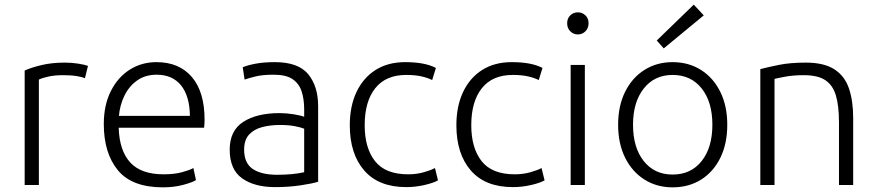

<svg xmlns="http://www.w3.org/2000/svg" viewBox="-20 -795 3767 825"><path d="M86 0V-492Q115 -505 159 -515.5Q203 -526 258 -526Q289 -526 316.5 -521.5Q344 -517 358 -512L345 -459Q334 -464 310 -468Q286 -472 251 -472Q215 -472 188 -466Q161 -460 147 -453V0Z M680 10Q547 10 486.5 -63.5Q426 -137 426 -262Q426 -344 456.5 -404Q487 -464 538 -496Q589 -528 652 -528Q750 -528 804.5 -464Q859 -400 859 -281Q859 -273 858.5 -263.5Q858 -254 857 -246H490Q493 -148 539.5 -97Q586 -46 683 -46Q729 -46 762 -55Q795 -64 811 -73L822 -21Q806 -11 766.5 -0.5Q727 10 680 10ZM491 -297H796Q795 -382 758 -428Q721 -474 653 -474Q604 -474 569 -449Q534 -424 514.5 -383.5Q495 -343 491 -297Z M1162 9Q1073 9 1020 -29Q967 -67 967 -152Q967 -234 1025.5 -271.5Q1084 -309 1181 -309Q1210 -309 1241.5 -304Q1273 -299 1287 -293V-326Q1287 -369 1276 -402.5Q1265 -436 1237 -455Q1209 -474 1156 -474Q1108 -474 1078 -466.5Q1048 -459 1031 -453L1023 -506Q1044 -515 1079 -521.5Q1114 -528 1161 -528Q1262 -528 1304.5 -476Q1347 -424 1347 -339V-14Q1321 -6 1270.5 1.5Q1220 9 1162 9ZM1171 -44Q1238 -44 1287 -55V-242Q1272 -248 1246 -253Q1220 -258 1183 -258Q1142 -258 1107 -249Q1072 -240 1050.5 -217Q1029 -194 1029 -152Q1029 -94 1066 -69Q1103 -44 1171 -44Z M1726 9Q1607 9 1545 -62.5Q1483 -134 1483 -257Q1483 -339 1512 -400Q1541 -461 1594 -494.5Q1647 -528 1721 -528Q1806 -528 1853 -503L1837 -451Q1817 -461 1790 -467Q1763 -473 1725 -473Q1638 -473 1592.5 -416Q1547 -359 1547 -257Q1547 -159 1591.5 -102.5Q1636 -46 1734 -46Q1770 -46 1801.5 -55Q1833 -64 1849 -73L1862 -20Q1843 -9 1804 0Q1765 9 1726 9Z M2184 9Q2065 9 2003 -62.5Q1941 -134 1941 -257Q1941 -339 1970 -400Q1999 -461 2052 -494.5Q2105 -528 2179 -528Q2264 -528 2311 -503L2295 -451Q2275 -461 2248 -467Q2221 -473 2183 -473Q2096 -473 2050.5 -416Q2005 -359 2005 -257Q2005 -159 2049.5 -102.5Q2094 -46 2192 -46Q2228 -46 2259.5 -55Q2291 -64 2307 -73L2320 -20Q2301 -9 2262 0Q2223 9 2184 9Z M2432 0V-516H2493V0ZM2463 -647Q2444 -647 2430.5 -660.5Q2417 -674 2417 -695Q2417 -716 2430.5 -729Q2444 -742 2463 -742Q2482 -742 2495.5 -729Q2509 -716 2509 -695Q2509 -674 2495.5 -660.5Q2482 -647 2463 -647Z M2870 10Q2802 10 2749 -23.5Q2696 -57 2666 -117.5Q2636 -178 2636 -259Q2636 -340 2666 -400.5Q2696 -461 2749 -494.5Q2802 -528 2870 -528Q2939 -528 2992 -494.5Q3045 -461 3075 -400.5Q3105 -340 3105 -259Q3105 -178 3075.5 -117.5Q3046 -57 2993 -23.5Q2940 10 2870 10ZM2870 -45Q2949 -45 2995 -103Q3041 -161 3041 -259Q3041 -357 2995 -415Q2949 -473 2870 -473Q2792 -473 2746 -414.5Q2700 -356 2700 -259Q2700 -161 2746 -103Q2792 -45 2870 -45ZM2832 -587 2802 -621 2961 -775 3004 -729Z M3247 0V-498Q3277 -506 3326 -516Q3375 -526 3442 -526Q3521 -526 3565.5 -497Q3610 -468 3628 -414.5Q3646 -361 3646 -288V0H3585V-268Q3585 -341 3571.5 -385.5Q3558 -430 3525.5 -451Q3493 -472 3434 -472Q3389 -472 3354 -465.5Q3319 -459 3308 -456V0Z"/></svg>

Font: Ubuntu Sans Light
Style: Regular
Weight: 300
Designer: Dalton Maag Ltd
Foundry: Dalton Maag Ltd
Version: Version 1.006; ttfautohint (v1.8.4.7-5d5b)